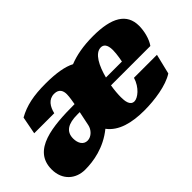

<svg xmlns="http://www.w3.org/2000/svg" viewBox="-75 -701 969 969"><g transform="rotate(-45 409.5 -216.5)"><path d="M56 -304H199C208 -342 228 -374 268 -374C304 -374 312 -349 312 -327C312 -307 306 -277 304 -264C148 -264 -11 -251 -11 -113C-11 -35 43 8 108 8C167 8 251 -5 326 -66C367 -11 442 8 531 8C604 8 696 -5 748 -39L774 -146H610C594 -92 551 -60 528 -60C497 -60 494 -98 494 -123C494 -144 496 -172 501 -201H782C803 -230 814 -277 814 -313C814 -401 745 -441 613 -441C542 -441 486 -430 441 -412C405 -431 351 -441 273 -441C189 -441 129 -429 74 -398ZM634 -320C634 -290 625 -247 625 -247H511C528 -313 558 -373 600 -373C618 -373 634 -361 634 -320ZM278 -140C273 -114 249 -87 220 -87C192 -87 176 -112 176 -146C176 -196 212 -217 276 -217H294Z"/></g></svg>

Font: Racing Sans One
Style: Regular
Weight: 400
Designer: Pablo Impallari, Rodrigo Fuenzalida
Foundry: Pablo Impallari, Rodrigo Fuenzalida
Version: Version 1.001